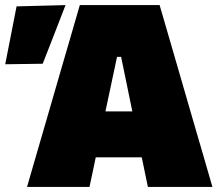

<svg xmlns="http://www.w3.org/2000/svg" viewBox="-94 -733 862 753"><path d="M12 0Q28.5 -57 47 -120.8Q65.5 -184.5 82 -241L153 -486Q172.5 -553 188 -606Q203.5 -659 219 -713H532Q548.5 -656 564 -603Q579.5 -550 598 -486L669 -241Q686.5 -182 704.5 -119.5Q722.5 -57 739 0H486Q480 -28.5 474 -57.8Q468 -87 462 -116H281.5Q275.5 -86.5 269.2 -57Q263 -27.5 257 0ZM365 -510 319.5 -296H425L381 -510ZM-73.5 -481Q-50.5 -597.5 -29 -708L163 -713Q140 -653 117.5 -595.5Q95 -538 73.5 -483Z"/></svg>

Font: Commissioner Black
Style: Regular
Weight: 900
Designer: Kostas Bartsokas
Foundry: Kostas Bartsokas
Version: Version 1.000; ttfautohint (v1.8.3)